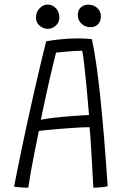

<svg xmlns="http://www.w3.org/2000/svg" viewBox="-20 -838 552 865"><path d="M107.5 7.5Q99.5 7.5 90.5 7.2Q81.5 7 72.8 6.2Q64 5.5 56.2 4.8Q48.5 4 43.5 3Q48 -20 57 -66Q66 -112 78.8 -172.5Q91.5 -233 106 -300Q120.5 -367 135.8 -433Q151 -499 164.5 -556Q178 -613 188 -652Q205.5 -655.5 245.8 -660.2Q286 -665 330 -665Q345 -665 362.5 -664.2Q380 -663.5 394 -661.5Q403.5 -617.5 413 -553.8Q422.5 -490 431.2 -406.8Q440 -323.5 448.5 -221.5Q457 -119.5 465 1.5Q457 3.5 445.8 4.8Q434.5 6 422.8 6.8Q411 7.5 400.5 7.5Q399.5 -7 398.2 -34Q397 -61 395 -94.8Q393 -128.5 391 -162Q389 -195.5 387 -223Q385 -250.5 383.5 -265Q367.5 -265 341.5 -263.8Q315.5 -262.5 285.8 -260.2Q256 -258 228.2 -255.5Q200.5 -253 180.5 -251Q160.5 -249 155 -248Q145 -199.5 135.2 -150.2Q125.5 -101 118.2 -59.5Q111 -18 107.5 7.5ZM164 -298.5Q187 -303.5 225.2 -307.8Q263.5 -312 305.5 -315.2Q347.5 -318.5 381 -320Q379.5 -338.5 376.2 -375.8Q373 -413 368.8 -457.2Q364.5 -501.5 360 -542.5Q355.5 -583.5 350.5 -609.5Q337 -609.5 312.5 -608Q288 -606.5 265 -604.2Q242 -602 232.5 -601Q229.5 -589 223 -562.8Q216.5 -536.5 207.2 -496.8Q198 -457 187 -407Q176 -357 164 -298.5ZM195.5 -708Q175.5 -708 158.8 -722Q142 -736 142 -759Q142 -784 158.5 -800.8Q175 -817.5 195 -817.5Q216 -817.5 231.8 -800.8Q247.5 -784 247.5 -759.5Q247.5 -737.5 231.5 -722.8Q215.5 -708 195.5 -708ZM387 -715.5Q364.5 -715.5 347.5 -731Q330.5 -746.5 330.5 -769.5Q330.5 -792.5 344.2 -804.8Q358 -817 378.5 -817Q401.5 -817 418 -802.2Q434.5 -787.5 434.5 -764Q434.5 -748.5 428.2 -737.8Q422 -727 411.5 -721.2Q401 -715.5 387 -715.5Z"/></svg>

Font: Grandstander Thin ExtraLight
Style: Regular
Weight: 250
Version: Version 1.200